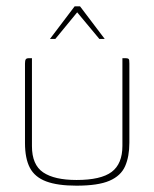

<svg xmlns="http://www.w3.org/2000/svg" viewBox="-20 -583 488 607"><path d="M81 -399V-121Q81 -62 116.5 -38Q152 -14 222 -14Q299 -14 333 -39.5Q367 -65 367 -122V-399Q368 -399 369.5 -399Q371 -399 372 -399Q373 -399 374.5 -399Q376 -399 377 -399Q383 -399 385.5 -397.5Q388 -396 388.5 -392.5Q389 -389 389 -382V-132Q389 -88 375.5 -57.5Q362 -27 326 -11.5Q290 4 222 4Q162 4 126 -9.5Q90 -23 74.5 -52.5Q59 -82 59 -131V-382Q59 -392 61.5 -395.5Q64 -399 71 -399Q74 -399 76 -399Q78 -399 81 -399ZM138 -460 216 -563H233L311 -460H294L224 -544L155 -460Z"/></svg>

Font: Genos Thin Thin
Style: Regular
Weight: 250
Version: Version 1.010